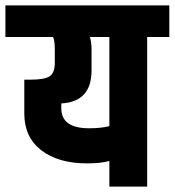

<svg xmlns="http://www.w3.org/2000/svg" viewBox="-60 -691 647 711"><path d="M279 -507V-430Q279 -314 167 -308V-290Q167 -216 270 -216Q314 -216 345 -224V-554H273Q279 -534 279 -507ZM136 -554H-40V-671H567V-554H485V0H345V-95Q314 -86 262 -86Q156 -86 93 -134.5Q30 -183 30 -270V-396H54Q106 -396 124.5 -409Q143 -422 143 -459V-507Q143 -522 141.5 -534Q140 -546 138 -550Z"/></svg>

Font: Khand Black
Style: Regular
Weight: 900
Designer: Sanchit Sawaria and Jyotish Sonowal (Devanagari), Satya Rajpurohit (Latin)
Foundry: Indian Type Foundry
Version: Version 2.000;PS 1.0;hotconv 1.0.79;makeotf.lib2.5.61930